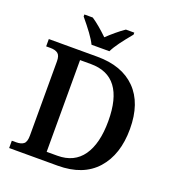

<svg xmlns="http://www.w3.org/2000/svg" viewBox="-162 -1056 1073 1182"><g transform="rotate(20 374.0 -465.5)"><path d="M33 -48H61Q94 -48 110.5 -61.5Q127 -75 127 -116V-602Q127 -640 110 -653Q93 -666 61 -666H33V-714H351Q513 -714 602.5 -623.5Q692 -533 692 -364Q692 -196 604.5 -98Q517 0 351 0H33ZM328 -57Q438 -57 494 -137Q550 -217 550 -364Q550 -658 329 -658H258V-57ZM187 -918V-931H242Q290 -899 350 -841Q374 -864 404.5 -889.5Q435 -915 459 -931H514V-918Q475 -871 449 -835.5Q423 -800 409 -771H292Q278 -800 252 -835.5Q226 -871 187 -918Z"/></g></svg>

Font: Noto Serif SemiBold
Style: Regular
Weight: 600
Designer: Monotype Design Team
Foundry: Monotype Imaging Inc.
Version: Version 1.001